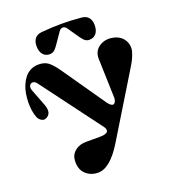

<svg xmlns="http://www.w3.org/2000/svg" viewBox="-171 -1099 1113 1242"><g transform="rotate(-20 385.5 -478.0)"><path d="M369.1 -930.2 313 -849.1Q297.9 -827.6 285.6 -819.8Q273.4 -812 258.8 -812Q229 -812 211.9 -832.8Q194.8 -853.5 194.8 -891.1Q194.8 -921.9 210.2 -941.9Q225.6 -961.9 258.8 -964.8Q344.2 -972.2 395 -971.2Q445.3 -972.2 530.8 -964.8Q564 -961.9 579.6 -941.9Q595.2 -921.9 595.2 -891.1Q595.2 -853.5 577.9 -832.8Q560.5 -812 530.8 -812Q516.6 -812 504.4 -819.8Q492.2 -827.6 477.1 -849.1L420.9 -930.2Q410.2 -945.8 395 -945.8Q379.9 -945.8 369.1 -930.2ZM553.2 -407.2 544.9 -674.8Q543.5 -732.4 590.3 -759.8Q630.4 -783.2 681.2 -772Q731.9 -760.7 754.4 -721.2Q767.6 -698.2 767.1 -668.9Q766.6 -649.9 756.1 -623.3Q745.6 -596.7 735.1 -578.1Q724.6 -559.6 706.1 -529.8L460.9 -127.9Q374 15.1 291 15.1Q249 15.1 218.8 -6.8Q188.5 -28.8 179.9 -60.3Q171.4 -91.8 176.8 -123.5Q182.1 -155.3 211.4 -177.2Q240.7 -199.2 286.1 -199.2H379.9Q403.8 -199.2 417.7 -204.1Q431.6 -209 434.6 -216.8Q437.5 -224.6 435.3 -232.7Q433.1 -240.7 426.8 -249L119.1 -661.1Q106 -678.7 91.1 -679Q76.2 -679.2 69.1 -665.5Q62 -651.9 68.8 -633.8L113.8 -517.1Q140.6 -446.8 86.9 -428.2Q75.2 -424.3 59.6 -433.6Q43.9 -442.9 36.1 -462.9Q28.3 -483.4 24.2 -510Q20 -536.6 20.5 -566.4Q21 -596.2 25.9 -625.7Q30.8 -655.3 42.2 -682.1Q53.7 -709 70.1 -729.7Q86.4 -750.5 111.1 -762.7Q135.7 -774.9 166 -774.9Q206.5 -774.9 232.4 -755.1Q258.3 -735.4 293.9 -684.1L495.1 -394Q508.8 -375 520.3 -368.9Q531.7 -362.8 538.8 -368.2Q545.9 -373.5 549.8 -384Q553.7 -394.5 553.2 -407.2Z"/></g></svg>

Font: Pilowlava
Style: Regular
Weight: 400
Designer: Anton Moglia, Jérémy Landes, Maksym Kobuzan (Cyrillic), Velvetyne Type Foundry
Foundry: Anton Moglia, Jérémy Landes, Velvetyne Type Foundry
Version: Version 1.001;hotconv 1.0.109;makeotfexe 2.5.65596